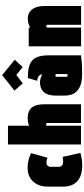

<svg xmlns="http://www.w3.org/2000/svg" viewBox="496 -1292 808 1841"><g transform="rotate(-90 900.5 -372.0)"><path d="M308 -320 352 -479Q321 -493 288 -502Q255 -511 222 -512Q160 -514 117.5 -489Q75 -464 53 -420.5Q31 -377 31 -320V-174Q31 -110 55 -69.5Q79 -29 122.5 -9.5Q166 10 223 12Q257 13 290 8Q323 3 354 -5L316 -176Q316 -176 312 -175Q308 -174 301 -173.5Q294 -173 286 -172Q278 -171 270 -171Q259 -171 250 -173.5Q241 -176 234.5 -181.5Q228 -187 224.5 -195.5Q221 -204 221 -215V-291Q221 -306 227.5 -315Q234 -324 245 -328Q256 -332 269 -331Q280 -330 290 -327.5Q300 -325 308 -320Z M615 -497V-700H435V0H615V-330Q618 -332 620 -333Q622 -334 624 -334.5Q626 -335 628 -335Q631 -335 633.5 -334Q636 -333 637.5 -331Q639 -329 640 -326.5Q641 -324 641 -321V0H821V-346Q821 -385 815 -413Q809 -441 797.5 -460Q786 -479 769.5 -490Q753 -501 731.5 -506Q710 -511 684 -511Q669 -511 655 -509Q641 -507 631 -503.5Q621 -500 615 -497Z M1248 -635 1100 -756 952 -638 1021 -558 1102 -620 1177 -559ZM1107 -371Q1102 -375 1090.5 -380Q1079 -385 1063.5 -389Q1048 -393 1029 -393Q1002 -393 979 -384.5Q956 -376 939 -358Q922 -340 913 -312Q904 -284 904 -246V-156Q904 -108 920 -76Q936 -44 964.5 -24.5Q993 -5 1030 3Q1067 11 1110 11Q1130 11 1149 10.5Q1168 10 1186.5 9.5Q1205 9 1222.5 7.5Q1240 6 1257 4Q1274 2 1290 0V-307Q1290 -365 1278.5 -404Q1267 -443 1241.5 -466.5Q1216 -490 1174 -500Q1132 -510 1072 -510L1046 -420Q1055 -420 1066 -417Q1077 -414 1086 -408.5Q1095 -403 1101 -393.5Q1107 -384 1107 -371ZM1110 -240V-131Q1110 -131 1109 -130.5Q1108 -130 1107 -130Q1106 -130 1104 -129.5Q1102 -129 1100.5 -128.5Q1099 -128 1097 -128Q1094 -128 1092 -128.5Q1090 -129 1088 -130.5Q1086 -132 1085 -134Q1084 -136 1084 -138V-232Q1084 -235 1084.5 -237.5Q1085 -240 1086.5 -241.5Q1088 -243 1090 -244Q1092 -245 1095 -245Q1098 -245 1100.5 -244.5Q1103 -244 1105.5 -243Q1108 -242 1110 -240Z M1583 -320V1H1763V-346Q1763 -385 1756 -413Q1749 -441 1737 -459.5Q1725 -478 1710 -489Q1695 -500 1678.5 -505Q1662 -510 1645 -510Q1620 -510 1602 -505.5Q1584 -501 1572.5 -495.5Q1561 -490 1556 -486V-501H1376V1H1556V-328Q1559 -330 1561.5 -331Q1564 -332 1566 -332.5Q1568 -333 1570 -333Q1573 -333 1575.5 -332Q1578 -331 1579.5 -329Q1581 -327 1582 -325Q1583 -323 1583 -320Z"/></g></svg>

Font: Advent Pro Black
Style: Regular
Weight: 900
Version: Version 3.000